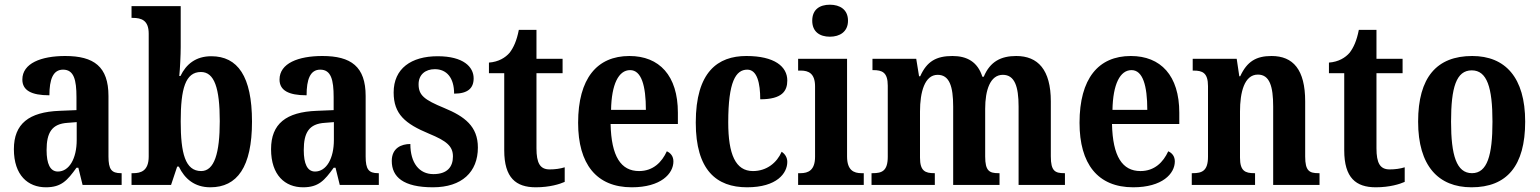

<svg xmlns="http://www.w3.org/2000/svg" viewBox="-20 -786 6543 816"><path d="M175 10C241 10 266 -19 305 -73H313L331 0H497V-50H494C454 -50 441 -66 441 -121V-378C441 -503 379 -548 257 -548C155 -548 75 -517 75 -448C75 -402 113 -381 190 -381C190 -448 205 -490 248 -490C294 -490 305 -447 305 -373V-318L233 -315C103 -310 39 -260 39 -152C39 -41 99 10 175 10ZM226 -57C193 -57 178 -90 178 -148C178 -222 200 -260 268 -264L306 -267V-191C306 -112 274 -57 226 -57Z M874 10C988 10 1051 -76 1051 -269C1051 -462 990 -547 878 -547C812 -547 771 -513 747 -463H742C745 -493 748 -552 748 -586V-760H539V-710H544C581 -710 612 -700 612 -643V-121C612 -59 578 -50 546 -50H539V0H707L733 -78H740C765 -26 807 10 874 10ZM835 -59C767 -59 748 -135 748 -270C748 -409 768 -480 834 -480C891 -480 914 -412 914 -271C914 -135 891 -59 835 -59Z M1268 10C1334 10 1359 -19 1398 -73H1406L1424 0H1590V-50H1587C1547 -50 1534 -66 1534 -121V-378C1534 -503 1472 -548 1350 -548C1248 -548 1168 -517 1168 -448C1168 -402 1206 -381 1283 -381C1283 -448 1298 -490 1341 -490C1387 -490 1398 -447 1398 -373V-318L1326 -315C1196 -310 1132 -260 1132 -152C1132 -41 1192 10 1268 10ZM1319 -57C1286 -57 1271 -90 1271 -148C1271 -222 1293 -260 1361 -264L1399 -267V-191C1399 -112 1367 -57 1319 -57Z M1820 10C1943 10 2011 -55 2011 -159C2011 -249 1955 -291 1868 -327C1783 -362 1759 -381 1759 -428C1759 -469 1788 -492 1828 -492C1878 -492 1910 -456 1910 -388C1968 -388 1993 -411 1993 -453C1993 -502 1949 -547 1840 -547C1728 -547 1653 -495 1653 -393C1653 -301 1702 -260 1803 -218C1878 -187 1905 -165 1905 -121C1905 -77 1881 -46 1822 -46C1762 -46 1724 -93 1724 -174C1686 -174 1645 -157 1645 -102C1645 -34 1694 10 1820 10Z M2257 10C2317 10 2360 -4 2380 -13V-75C2361 -69 2339 -66 2316 -66C2275 -66 2260 -93 2260 -156V-475H2371V-536H2260V-659H2185C2176 -612 2162 -583 2146 -562C2128 -541 2099 -523 2058 -520V-475H2123V-147C2123 -30 2173 10 2257 10Z M2665 10C2789 10 2842 -48 2842 -100C2842 -122 2830 -136 2814 -143C2793 -97 2756 -59 2696 -59C2619 -59 2578 -121 2575 -259H2861V-307C2861 -465 2782 -548 2655 -548C2517 -548 2437 -452 2437 -264C2437 -90 2514 10 2665 10ZM2725 -319H2577C2579 -428 2609 -488 2658 -488C2706 -488 2725 -422 2725 -319Z M3155 10C3282 10 3326 -50 3326 -98C3326 -117 3316 -132 3302 -141C3282 -95 3239 -59 3180 -59C3106 -59 3075 -130 3075 -266C3075 -439 3107 -490 3156 -490C3198 -490 3211 -432 3211 -364C3305 -364 3326 -400 3326 -444C3326 -503 3272 -548 3152 -548C3031 -548 2937 -481 2937 -265C2937 -63 3025 10 3155 10Z M3507 -630C3549 -630 3584 -651 3584 -698C3584 -746 3549 -766 3507 -766C3464 -766 3432 -746 3432 -698C3432 -651 3464 -630 3507 -630ZM3372 0H3651V-50H3641C3609 -50 3580 -62 3580 -121V-536H3372V-486H3384C3416 -486 3444 -474 3444 -419V-120C3444 -62 3415 -50 3382 -50H3372Z M3684 0H3953V-50H3951C3912 -50 3890 -59 3890 -116V-312C3890 -395 3910 -468 3965 -468C4015 -468 4031 -419 4031 -333V0H4228V-50H4224C4185 -50 4167 -59 4167 -121V-324C4167 -402 4188 -468 4242 -468C4292 -468 4309 -419 4309 -333V0H4506V-50H4503C4464 -50 4446 -59 4446 -121V-355C4446 -490 4391 -548 4299 -548C4235 -548 4188 -525 4161 -460H4155C4135 -523 4090 -548 4028 -548C3959 -548 3919 -525 3891 -462H3886L3874 -536H3688V-488H3691C3729 -488 3753 -479 3753 -422V-120C3753 -59 3728 -50 3689 -50H3684Z M4796 10C4920 10 4973 -48 4973 -100C4973 -122 4961 -136 4945 -143C4924 -97 4887 -59 4827 -59C4750 -59 4709 -121 4706 -259H4992V-307C4992 -465 4913 -548 4786 -548C4648 -548 4568 -452 4568 -264C4568 -90 4645 10 4796 10ZM4856 -319H4708C4710 -428 4740 -488 4789 -488C4837 -488 4856 -422 4856 -319Z M5045 0H5314V-50H5311C5272 -50 5250 -59 5250 -116V-312C5250 -393 5268 -469 5326 -469C5376 -469 5391 -419 5391 -333V0H5588V-50H5584C5545 -50 5527 -59 5527 -121V-355C5527 -490 5476 -548 5384 -548C5319 -548 5280 -525 5251 -462H5247L5236 -536H5049V-486H5053C5090 -486 5114 -477 5114 -420V-120C5114 -59 5088 -50 5049 -50H5045Z M5827 10C5887 10 5930 -4 5950 -13V-75C5931 -69 5909 -66 5886 -66C5845 -66 5830 -93 5830 -156V-475H5941V-536H5830V-659H5755C5746 -612 5732 -583 5716 -562C5698 -541 5669 -523 5628 -520V-475H5693V-147C5693 -30 5743 10 5827 10Z M6234 10C6384 10 6462 -81 6462 -269C6462 -457 6377 -548 6237 -548C6086 -548 6007 -457 6007 -269C6007 -81 6093 10 6234 10ZM6236 -50C6170 -50 6147 -126 6147 -269C6147 -414 6169 -487 6235 -487C6300 -487 6323 -414 6323 -269C6323 -126 6301 -50 6236 -50Z"/></svg>

Font: Noto Serif Bengali Condensed
Style: Bold
Weight: 700
Width: 3
Designer: Juan Bruce, Universal Thirst, Indian Type Foundry and the Monotype Design Team.
Foundry: Monotype Imaging Inc.
Version: Version 2.003